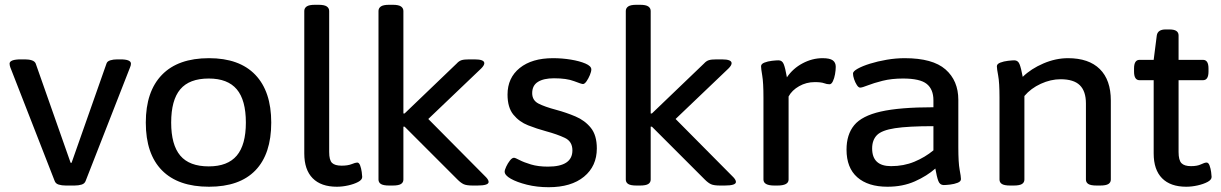

<svg xmlns="http://www.w3.org/2000/svg" viewBox="-20 -773 5101 802"><path d="M255 2Q238 2 225 -2Q212 -6 208 -18L23 -492Q22 -495 21 -499Q20 -503 20 -507Q20 -525 68 -525H84Q101 -525 113 -521Q125 -517 129 -508L275 -93H279L425 -508Q428 -517 440.5 -521Q453 -525 470 -525H483Q527 -525 527 -507Q527 -500 523 -491L338 -18Q334 -6 321 -2Q308 2 291 2Z M853 7Q724 7 656.5 -61.5Q589 -130 589 -261Q589 -391 656.5 -460.5Q724 -530 853 -530Q980 -530 1046.5 -460.5Q1113 -391 1113 -261Q1113 -130 1047 -61.5Q981 7 853 7ZM852 -78Q931 -78 969 -123Q1007 -168 1007 -261Q1007 -355 969 -400Q931 -445 852 -445Q771 -445 733 -400Q695 -355 695 -261Q695 -168 733 -123Q771 -78 852 -78Z M1387 7Q1321 7 1286 -28.5Q1251 -64 1251 -132V-727Q1251 -739 1261 -746Q1271 -753 1296 -753H1310Q1335 -753 1345 -746Q1355 -739 1355 -727V-138Q1355 -104 1367 -92.5Q1379 -81 1407 -81Q1433 -81 1449 -87.5Q1465 -94 1472 -94Q1480 -94 1484.5 -81.5Q1489 -69 1491 -54.5Q1493 -40 1493 -34Q1493 -22 1476 -13Q1459 -4 1434.5 1.5Q1410 7 1387 7Z M1606 2Q1581 2 1571 -4.5Q1561 -11 1561 -23V-727Q1561 -739 1571 -746Q1581 -753 1606 -753H1620Q1645 -753 1655 -746Q1665 -739 1665 -727V-299H1670L1888 -508Q1897 -518 1907.5 -521.5Q1918 -525 1940 -525H1962Q2003 -525 2003 -509Q2003 -500 1990 -487L1769 -276L2011 -32Q2021 -21 2021 -13Q2021 2 1974 2H1955Q1929 2 1917 -3.5Q1905 -9 1891 -23L1670 -244H1665V-23Q1665 -11 1655 -4.5Q1645 2 1620 2Z M2272 9Q2223 9 2181 -1.5Q2139 -12 2113.5 -26.5Q2088 -41 2088 -56Q2088 -63 2094.5 -77Q2101 -91 2110 -102.5Q2119 -114 2127 -114Q2132 -114 2150 -104.5Q2168 -95 2198 -86Q2228 -77 2269 -77Q2371 -77 2371 -145Q2371 -182 2339.5 -197Q2308 -212 2260 -225Q2223 -235 2186 -249.5Q2149 -264 2124.5 -294Q2100 -324 2100 -378Q2100 -448 2151 -489Q2202 -530 2290 -530Q2328 -530 2364.5 -524Q2401 -518 2425.5 -507.5Q2450 -497 2450 -483Q2450 -474 2444 -459.5Q2438 -445 2430 -433.5Q2422 -422 2415 -422Q2409 -422 2378 -434Q2347 -446 2294 -446Q2251 -446 2227 -431Q2203 -416 2203 -384Q2203 -354 2229 -340.5Q2255 -327 2304 -314Q2345 -303 2384 -286.5Q2423 -270 2448 -239Q2473 -208 2473 -153Q2473 -79 2419.5 -35Q2366 9 2272 9Z M2639 2Q2614 2 2604 -4.5Q2594 -11 2594 -23V-727Q2594 -739 2604 -746Q2614 -753 2639 -753H2653Q2678 -753 2688 -746Q2698 -739 2698 -727V-299H2703L2921 -508Q2930 -518 2940.5 -521.5Q2951 -525 2973 -525H2995Q3036 -525 3036 -509Q3036 -500 3023 -487L2802 -276L3044 -32Q3054 -21 3054 -13Q3054 2 3007 2H2988Q2962 2 2950 -3.5Q2938 -9 2924 -23L2703 -244H2698V-23Q2698 -11 2688 -4.5Q2678 2 2653 2Z M3215 2Q3169 2 3169 -23V-365Q3169 -428 3164 -457Q3159 -486 3159 -496Q3159 -506 3173 -511.5Q3187 -517 3204.5 -519Q3222 -521 3232 -521Q3247 -521 3253.5 -505.5Q3260 -490 3267 -450Q3292 -487 3332.5 -508.5Q3373 -530 3416 -530Q3446 -530 3458.5 -521Q3471 -512 3471 -494Q3471 -480 3468 -463Q3465 -446 3459 -433.5Q3453 -421 3445 -421Q3434 -421 3422 -425.5Q3410 -430 3383 -430Q3348 -430 3318 -413Q3288 -396 3274 -370V-23Q3274 2 3227 2Z M3687 7Q3606 7 3561 -32.5Q3516 -72 3516 -148Q3516 -211 3548 -250Q3580 -289 3659 -307Q3738 -325 3879 -325V-354Q3879 -400 3851 -422.5Q3823 -445 3752 -445Q3704 -445 3666.5 -435.5Q3629 -426 3605 -416.5Q3581 -407 3573 -407Q3566 -407 3559 -418Q3552 -429 3547.5 -442.5Q3543 -456 3543 -466Q3543 -475 3562.5 -486Q3582 -497 3614 -507Q3646 -517 3684 -523.5Q3722 -530 3759 -530Q3876 -530 3929.5 -483Q3983 -436 3983 -356V-158Q3983 -93 3988.5 -64Q3994 -35 3994 -25Q3994 -15 3980 -9.5Q3966 -4 3948.5 -2Q3931 0 3922 0Q3906 0 3899.5 -17Q3893 -34 3887 -69Q3852 -38 3801.5 -15.5Q3751 7 3687 7ZM3702 -79Q3755 -79 3799.5 -97.5Q3844 -116 3879 -145V-246Q3774 -246 3718.5 -237.5Q3663 -229 3643 -208.5Q3623 -188 3623 -153Q3623 -79 3702 -79Z M4200 2Q4175 2 4165 -4.5Q4155 -11 4155 -23V-365Q4155 -428 4149.5 -457Q4144 -486 4144 -496Q4144 -506 4158.5 -511.5Q4173 -517 4190.5 -519Q4208 -521 4217 -521Q4232 -521 4238.5 -505.5Q4245 -490 4252 -452Q4287 -486 4338.5 -508Q4390 -530 4441 -530Q4528 -530 4574 -484.5Q4620 -439 4620 -353V-23Q4620 -11 4610 -4.5Q4600 2 4575 2H4561Q4536 2 4526 -4.5Q4516 -11 4516 -23V-341Q4516 -392 4490.5 -417Q4465 -442 4410 -442Q4369 -442 4327.5 -423Q4286 -404 4259 -372V-23Q4259 -11 4249 -4.5Q4239 2 4214 2Z M4935 7Q4869 7 4834 -28.5Q4799 -64 4799 -132V-438H4740Q4717 -438 4717 -474V-487Q4717 -523 4740 -523H4799L4812 -625Q4816 -650 4849 -650H4864Q4885 -650 4894 -643.5Q4903 -637 4903 -625V-523H5005Q5028 -523 5028 -487V-474Q5028 -438 5005 -438H4903V-138Q4903 -104 4915 -91.5Q4927 -79 4955 -79Q4981 -79 4996.5 -86.5Q5012 -94 5020 -94Q5028 -94 5032.5 -81.5Q5037 -69 5039 -54.5Q5041 -40 5041 -34Q5041 -22 5024 -13Q5007 -4 4982.5 1.5Q4958 7 4935 7Z"/></svg>

Font: Asap Semi Expanded Medium
Style: Regular
Weight: 500
Width: 6
Designer: Pablo Cosgaya
Foundry: Omnibus-Type
Version: Version 3.001; ttfautohint (v1.8.4.7-5d5b)